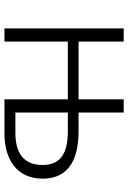

<svg xmlns="http://www.w3.org/2000/svg" viewBox="120 -682 563 842"><g transform="rotate(90 401.0 -261.5)"><path d="M556 -325H474V-523H416V-325H163V-523H105V0H163V-278H416V0H567C677 0 764 -53 764 -167C764 -261 707 -325 556 -325ZM563 -48H474V-278H557C667 -278 704 -235 704 -167C704 -82 649 -48 563 -48Z"/></g></svg>

Font: FiraGO Light
Style: Regular
Weight: 300
Designer: bBox Type
Foundry: bBox Type GmbH
Version: Version 1.001;PS 001.001;hotconv 1.0.88;makeotf.lib2.5.64775